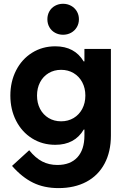

<svg xmlns="http://www.w3.org/2000/svg" viewBox="-20 -760 660 1005"><path d="M426.8 -259.8Q426.8 -298.8 410.4 -329.6Q394 -360.4 365.2 -377.4Q336.4 -394.5 299.8 -394.5Q263.2 -394.5 234.4 -377.2Q205.6 -359.9 189.7 -329.3Q173.8 -298.8 173.8 -259.8Q173.8 -220.7 189.7 -190.2Q205.6 -159.7 234.4 -142.3Q263.2 -125 299.8 -125Q336.4 -125 365.2 -142.1Q394 -159.2 410.4 -189.9Q426.8 -220.7 426.8 -259.8ZM43 108.4 132.8 26.4Q165.5 66.9 200.9 85.2Q236.3 103.5 280.3 103.5Q348.1 103.5 385 63.5Q421.9 23.4 421.9 -50.8V-82H418.5Q371.1 -2 269.5 -2Q201.7 -2 147.9 -35.6Q94.2 -69.3 64.2 -128.2Q34.2 -187 34.2 -259.8Q34.2 -332.5 64.2 -391.4Q94.2 -450.2 147.9 -483.9Q201.7 -517.6 269.5 -517.6Q370.6 -517.6 418 -438.5H421.9V-503.9H560.5V-50.8Q560.5 34.2 527.3 96.4Q494.1 158.7 432.1 191.7Q370.1 224.6 286.1 224.6Q210.9 224.6 153.1 196.3Q95.2 168 43 108.4ZM228 -659.2Q228 -682.1 238.5 -700.7Q249 -719.2 268.1 -729.7Q287.1 -740.2 310.1 -740.2Q333 -740.2 352.1 -729.7Q371.1 -719.2 382.1 -700.7Q393.1 -682.1 393.1 -659.2Q393.1 -636.2 382.1 -617.7Q371.1 -599.1 352.1 -588.6Q333 -578.1 310.1 -578.1Q287.1 -578.1 268.1 -588.6Q249 -599.1 238.5 -617.7Q228 -636.2 228 -659.2Z"/></svg>

Font: Wanted Sans
Style: Bold
Weight: 700
Designer: Original Design by Kil Hyung-jin and Kang Hanbin, Wanted Lab, Inc; Hangeul from Source Han Sans by Jang Soo-young and Ka
Foundry: Wanted Lab, Inc.
Version: Version 1.000